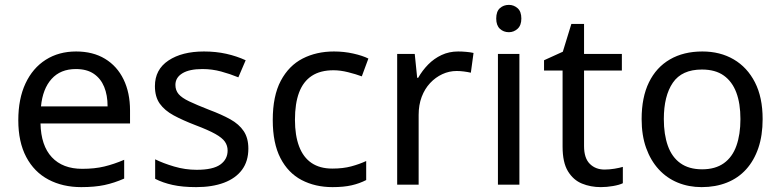

<svg xmlns="http://www.w3.org/2000/svg" viewBox="-20 -757 3200 787"><path d="M292 -546Q361 -546 410.5 -516Q460 -486 486.5 -431.5Q513 -377 513 -304V-251H146Q148 -160 192.5 -112.5Q237 -65 317 -65Q368 -65 407.5 -74.5Q447 -84 489 -102V-25Q448 -7 408 1.5Q368 10 313 10Q237 10 178.5 -21Q120 -52 87.5 -113.5Q55 -175 55 -264Q55 -352 84.5 -415Q114 -478 167.5 -512Q221 -546 292 -546ZM291 -474Q228 -474 191.5 -433.5Q155 -393 148 -321H421Q421 -367 407 -401Q393 -435 364.5 -454.5Q336 -474 291 -474Z M998 -148Q998 -96 972 -61Q946 -26 898 -8Q850 10 784 10Q728 10 687.5 1Q647 -8 616 -24V-104Q648 -88 693.5 -74.5Q739 -61 786 -61Q853 -61 883 -82.5Q913 -104 913 -140Q913 -160 902 -176Q891 -192 862.5 -208Q834 -224 781 -244Q729 -264 692 -284Q655 -304 635 -332Q615 -360 615 -404Q615 -472 670.5 -509Q726 -546 816 -546Q865 -546 907.5 -536.5Q950 -527 987 -510L957 -440Q923 -454 886 -464Q849 -474 810 -474Q756 -474 727.5 -456.5Q699 -439 699 -409Q699 -387 712 -371.5Q725 -356 755.5 -341.5Q786 -327 837 -307Q888 -288 924 -268Q960 -248 979 -219.5Q998 -191 998 -148Z M1343 10Q1272 10 1216.5 -19Q1161 -48 1129.5 -109Q1098 -170 1098 -265Q1098 -364 1131 -426Q1164 -488 1220.5 -517Q1277 -546 1349 -546Q1390 -546 1428 -537.5Q1466 -529 1490 -517L1463 -444Q1439 -453 1407 -461Q1375 -469 1347 -469Q1293 -469 1258 -446Q1223 -423 1206 -378Q1189 -333 1189 -266Q1189 -202 1206 -157Q1223 -112 1257 -89Q1291 -66 1342 -66Q1386 -66 1419.5 -75Q1453 -84 1481 -97V-19Q1454 -5 1421.5 2.5Q1389 10 1343 10Z M1858 -546Q1873 -546 1890.5 -544.5Q1908 -543 1921 -540L1910 -459Q1897 -462 1881.5 -464Q1866 -466 1852 -466Q1821 -466 1793 -453Q1765 -440 1743 -416.5Q1721 -393 1708.5 -360Q1696 -327 1696 -286V0H1608V-536H1680L1690 -438H1694Q1711 -468 1735 -492.5Q1759 -517 1790 -531.5Q1821 -546 1858 -546Z M2109 -536V0H2021V-536ZM2066 -737Q2086 -737 2101.5 -723.5Q2117 -710 2117 -681Q2117 -653 2101.5 -639Q2086 -625 2066 -625Q2044 -625 2029 -639Q2014 -653 2014 -681Q2014 -710 2029 -723.5Q2044 -737 2066 -737Z M2458 -62Q2478 -62 2499 -65.5Q2520 -69 2533 -73V-6Q2519 1 2493 5.5Q2467 10 2443 10Q2401 10 2365.5 -4.5Q2330 -19 2308 -55Q2286 -91 2286 -156V-468H2210V-510L2287 -545L2322 -659H2374V-536H2529V-468H2374V-158Q2374 -109 2397.5 -85.5Q2421 -62 2458 -62Z M3106 -269Q3106 -202 3088.5 -150.5Q3071 -99 3038.5 -63Q3006 -27 2959.5 -8.5Q2913 10 2856 10Q2803 10 2758 -8.5Q2713 -27 2680 -63Q2647 -99 2628.5 -150.5Q2610 -202 2610 -269Q2610 -358 2640 -419.5Q2670 -481 2726 -513.5Q2782 -546 2859 -546Q2932 -546 2987.5 -513.5Q3043 -481 3074.5 -419.5Q3106 -358 3106 -269ZM2701 -269Q2701 -206 2717.5 -159.5Q2734 -113 2769 -88Q2804 -63 2858 -63Q2912 -63 2947 -88Q2982 -113 2998.5 -159.5Q3015 -206 3015 -269Q3015 -333 2998 -378Q2981 -423 2946.5 -447.5Q2912 -472 2857 -472Q2775 -472 2738 -418Q2701 -364 2701 -269Z"/></svg>

Font: Noto Sans Telugu
Style: Regular
Weight: 400
Designer: Jelle Bosma - Monotype Design Team
Foundry: Monotype Imaging Inc.
Version: Version 2.003